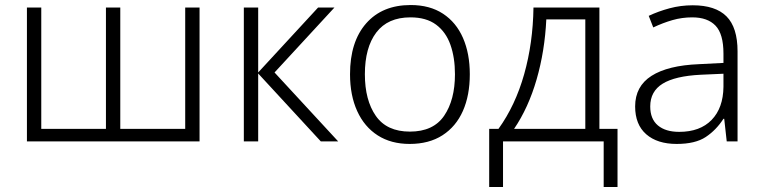

<svg xmlns="http://www.w3.org/2000/svg" viewBox="-20 -562 3033 763"><path d="M773 -532V0H87V-532H144V-50H401V-532H458V-50H716V-532Z M1244 -532H1309L1071 -274L1324 0H1255L1006 -270V0H949V-532H1006V-274Z M1847 -267Q1847 -183 1819.5 -121Q1792 -59 1738.5 -24.5Q1685 10 1608 10Q1534 10 1481 -24Q1428 -58 1399.5 -120.5Q1371 -183 1371 -267Q1371 -396 1435 -469Q1499 -542 1612 -542Q1688 -542 1740.5 -507.5Q1793 -473 1820 -411Q1847 -349 1847 -267ZM1430 -267Q1430 -164 1473.5 -101.5Q1517 -39 1609 -39Q1702 -39 1745 -102Q1788 -165 1788 -267Q1788 -333 1770 -384Q1752 -435 1713 -464Q1674 -493 1611 -493Q1521 -493 1475.5 -433Q1430 -373 1430 -267Z M2362 -532V-50H2434V181H2379V0H1979V181H1924V-50H1961Q2028 -143 2063 -267Q2098 -391 2100 -532ZM2151 -485Q2145 -359 2112.5 -246.5Q2080 -134 2023 -50H2306V-485Z M2733 -541Q2823 -541 2867 -497Q2911 -453 2911 -358V0H2868L2858 -90H2855Q2826 -45 2784.5 -17.5Q2743 10 2669 10Q2592 10 2548 -28.5Q2504 -67 2504 -139Q2504 -219 2569 -260.5Q2634 -302 2758 -307L2855 -312V-349Q2855 -427 2823.5 -460Q2792 -493 2731 -493Q2690 -493 2652 -482Q2614 -471 2576 -453L2558 -499Q2596 -517 2640.5 -529Q2685 -541 2733 -541ZM2765 -265Q2663 -260 2613.5 -229.5Q2564 -199 2564 -139Q2564 -89 2594.5 -63.5Q2625 -38 2679 -38Q2762 -38 2808 -85.5Q2854 -133 2855 -217V-269Z"/></svg>

Font: Noto Sans Light
Style: Regular
Weight: 300
Designer: Monotype Design Team
Foundry: Monotype Imaging Inc.
Version: Version 2.007